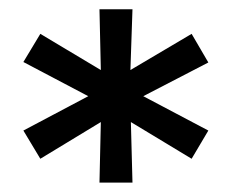

<svg xmlns="http://www.w3.org/2000/svg" viewBox="-20 -762 494 409"><path d="M388.2 -423.8 258.8 -502 262.2 -373H191.9L194.8 -502L65.9 -423.8L29.8 -483.9L168 -557.1L29.8 -629.9L65.9 -689.9L194.8 -612.8L191.9 -742.2H262.2L257.8 -612.8L388.2 -689.9L423.8 -628.9L285.2 -557.1L423.8 -483.9Z"/></svg>

Font: Lorenzo Sans Medium
Style: Regular
Weight: 500
Foundry: Intel Corporation
Version: Version 1.00; ttfautohint (v1.5)